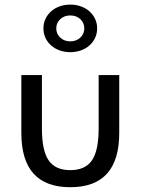

<svg xmlns="http://www.w3.org/2000/svg" viewBox="-20 -787 602 822"><path d="M280.9 14.5Q71.4 14.5 71.4 -217.7V-465.5H159.5V-236.4Q159.5 -142.3 188.2 -100.5Q216.8 -58.6 280.9 -58.6Q345 -58.6 373.6 -100.5Q402.3 -142.3 402.3 -236.4V-465.5H490.5V-217.7Q490.5 14.5 280.9 14.5ZM280.9 -563.6Q256.8 -563.6 235.7 -571.1Q214.5 -578.6 199.1 -592.3Q183.6 -605.9 174.8 -624.5Q165.9 -643.2 165.9 -665.5Q165.9 -687.7 174.8 -706.4Q183.6 -725 199.1 -738.6Q214.5 -752.3 235.7 -759.8Q256.8 -767.3 280.9 -767.3Q305 -767.3 326.1 -759.8Q347.3 -752.3 362.7 -738.6Q378.2 -725 387 -706.4Q395.9 -687.7 395.9 -665.5Q395.9 -643.2 387 -624.5Q378.2 -605.9 362.7 -592.3Q347.3 -578.6 326.1 -571.1Q305 -563.6 280.9 -563.6ZM280.9 -610Q306.8 -610 323.9 -625.9Q340.9 -641.8 340.9 -665.5Q340.9 -689.1 323.9 -705Q306.8 -720.9 280.9 -720.9Q255 -720.9 238 -705Q220.9 -689.1 220.9 -665.5Q220.9 -641.8 238 -625.9Q255 -610 280.9 -610Z"/></svg>

Font: Spartan Med
Style: Regular
Weight: 500
Designer: Matt Bailey, Mirko Velimirovic
Foundry: Matt Bailey
Version: Version 1.005